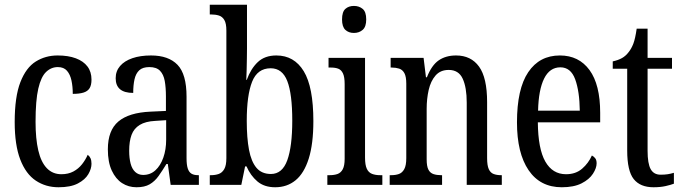

<svg xmlns="http://www.w3.org/2000/svg" viewBox="-20 -780 2881 810"><path d="M227 10Q173 10 131 -18Q89 -46 65.5 -107Q42 -168 42 -265Q42 -372 66 -433.5Q90 -495 131 -520.5Q172 -546 223 -546Q268 -546 300 -534Q332 -522 349 -499.5Q366 -477 366 -444Q366 -421 358 -408Q350 -395 332.5 -389.5Q315 -384 287 -384Q287 -415 281.5 -440.5Q276 -466 262.5 -481.5Q249 -497 224 -497Q196 -497 174.5 -476.5Q153 -456 141.5 -406Q130 -356 130 -266Q130 -195 141.5 -145.5Q153 -96 177.5 -70.5Q202 -45 239 -45Q268 -45 289.5 -56.5Q311 -68 326 -87Q341 -106 350 -127Q358 -121 362 -112Q366 -103 366 -89Q366 -68 352.5 -45Q339 -22 308.5 -6Q278 10 227 10Z M556 10Q522 10 495 -7.5Q468 -25 451.5 -60.5Q435 -96 435 -150Q435 -230 479.5 -267.5Q524 -305 615 -309L680 -312V-373Q680 -411 675 -438.5Q670 -466 655 -481.5Q640 -497 610 -497Q582 -497 567.5 -483.5Q553 -470 547.5 -445.5Q542 -421 542 -388Q505 -388 486.5 -403.5Q468 -419 468 -450Q468 -480 486.5 -501.5Q505 -523 538.5 -534.5Q572 -546 617 -546Q691 -546 729 -506.5Q767 -467 767 -372V-113Q767 -85 772 -69.5Q777 -54 787.5 -47.5Q798 -41 816 -41H819V0H700L688 -88H682Q665 -60 649 -37.5Q633 -15 611.5 -2.5Q590 10 556 10ZM584 -42Q614 -42 635.5 -61.5Q657 -81 669 -115Q681 -149 681 -191V-273L635 -270Q594 -268 569.5 -253Q545 -238 535 -211Q525 -184 525 -144Q525 -113 531 -90Q537 -67 550.5 -54.5Q564 -42 584 -42Z M1141 10Q1095 10 1066 -14.5Q1037 -39 1020 -78H1014L998 0H865V-41H871Q888 -41 902.5 -46Q917 -51 926 -66.5Q935 -82 935 -113V-651Q935 -681 926.5 -695.5Q918 -710 903.5 -714.5Q889 -719 871 -719H865V-760H1022V-575Q1022 -557 1021.5 -532Q1021 -507 1020.5 -483Q1020 -459 1019 -443H1021Q1038 -490 1067.5 -518Q1097 -546 1146 -546Q1221 -546 1261.5 -479.5Q1302 -413 1302 -269Q1302 -173 1282.5 -111Q1263 -49 1227 -19.5Q1191 10 1141 10ZM1123 -46Q1171 -46 1192 -104Q1213 -162 1213 -271Q1213 -384 1192 -438Q1171 -492 1122 -492Q1066 -492 1043.5 -435Q1021 -378 1021 -270Q1021 -198 1030.5 -148Q1040 -98 1062 -72Q1084 -46 1123 -46Z M1361 0V-41H1371Q1390 -41 1404 -46Q1418 -51 1426 -66Q1434 -81 1434 -110V-425Q1434 -455 1427 -470Q1420 -485 1407.5 -490Q1395 -495 1376 -495H1366V-536H1520V-115Q1520 -84 1527.5 -68Q1535 -52 1549.5 -46.5Q1564 -41 1583 -41H1593V0ZM1473 -641Q1451 -641 1437 -654Q1423 -667 1423 -698Q1423 -730 1437 -742.5Q1451 -755 1473 -755Q1495 -755 1510 -742.5Q1525 -730 1525 -698Q1525 -667 1510 -654Q1495 -641 1473 -641Z M1624 0V-41H1631Q1649 -41 1663 -46Q1677 -51 1685.5 -66.5Q1694 -82 1694 -113V-427Q1694 -457 1686 -471.5Q1678 -486 1664 -490.5Q1650 -495 1633 -495H1628V-536H1767L1777 -454H1781Q1801 -505 1831 -525.5Q1861 -546 1904 -546Q1967 -546 2001 -499Q2035 -452 2035 -349V-113Q2035 -82 2042 -66.5Q2049 -51 2062.5 -46Q2076 -41 2093 -41H2097V0H1949V-347Q1949 -411 1932 -448Q1915 -485 1873 -485Q1838 -485 1817.5 -461.5Q1797 -438 1788.5 -400.5Q1780 -363 1780 -321V-108Q1780 -78 1787.5 -64Q1795 -50 1809 -45.5Q1823 -41 1840 -41H1845V0Z M2350 10Q2259 10 2210 -62Q2161 -134 2161 -264Q2161 -405 2208.5 -475.5Q2256 -546 2342 -546Q2422 -546 2467 -484.5Q2512 -423 2512 -304V-264H2249Q2250 -152 2280.5 -98.5Q2311 -45 2368 -45Q2409 -45 2436 -68.5Q2463 -92 2477 -124Q2485 -120 2491 -112.5Q2497 -105 2497 -91Q2497 -71 2481.5 -47Q2466 -23 2433.5 -6.5Q2401 10 2350 10ZM2426 -313Q2425 -395 2406.5 -445.5Q2388 -496 2344 -496Q2299 -496 2275.5 -448.5Q2252 -401 2250 -313Z M2737 10Q2681 10 2653.5 -24.5Q2626 -59 2626 -145V-490H2565V-521Q2588 -526 2604 -535Q2620 -544 2632 -560Q2644 -575 2652 -596Q2660 -617 2666 -659H2712V-536H2815V-490H2712V-144Q2712 -90 2725 -66.5Q2738 -43 2767 -43Q2784 -43 2797 -45Q2810 -47 2823 -51V-5Q2810 0 2788 5Q2766 10 2737 10Z"/></svg>

Font: Noto Serif Khmer ExtraCondensed
Style: Regular
Weight: 400
Width: 2
Designer: Danh Hong and the Monotype Design Team
Foundry: Monotype Imaging Inc.
Version: Version 2.004